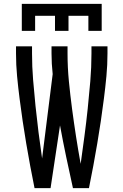

<svg xmlns="http://www.w3.org/2000/svg" viewBox="-20 -975 640 995"><path d="M93 -815V-955H507V-815H438V-893H335V-815H265V-893H162V-815ZM159 0Q147 -58 136.5 -115.5Q126 -173 116 -231Q106 -289 97.5 -347.5Q89 -406 81.5 -464Q74 -522 68.5 -580.5Q63 -639 63 -698V-735H146V-698Q146 -630 151.5 -562Q157 -494 164 -426Q171 -358 179.5 -290.5Q188 -223 198 -155V-153L253 -591Q250 -618 248.5 -644.5Q247 -671 247 -698V-735H330V-698Q330 -626 337 -554Q344 -482 353.5 -410.5Q363 -339 374 -268Q385 -197 398 -126Q408 -197 417.5 -268.5Q427 -340 434.5 -411.5Q442 -483 448 -554.5Q454 -626 454 -698V-735H537V-698Q537 -639 531.5 -580.5Q526 -522 518.5 -464Q511 -406 502.5 -347.5Q494 -289 484 -231Q474 -173 463.5 -115.5Q453 -58 441 0H358Q340 -81 323 -162Q306 -243 291 -325L242 0Z"/></svg>

Font: Nova
Style: Regular
Weight: 400
Monospace: yes
Designer: Belleve Invis
Foundry: Belleve Invis
Version: Version 24.1.4; ttfautohint (v1.8.4)